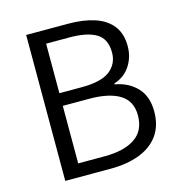

<svg xmlns="http://www.w3.org/2000/svg" viewBox="-100 -746 784 835"><g transform="rotate(-15 292.5 -328.5)"><path d="M92 0V-657H282Q349 -657 399.5 -640.5Q450 -624 478 -588.5Q506 -553 506 -496Q506 -447 480.5 -408Q455 -369 408 -354V-350Q469 -339 506.5 -299.5Q544 -260 544 -192Q544 -128 513 -85Q482 -42 426 -21Q370 0 297 0ZM166 -59H285Q373 -59 422 -92Q471 -125 471 -194Q471 -258 423 -288Q375 -318 285 -318H166ZM166 -375H267Q355 -375 394 -405.5Q433 -436 433 -487Q433 -548 392 -573Q351 -598 271 -598H166Z"/></g></svg>

Font: Assistant ExtraLight
Style: Regular
Weight: 400
Version: Version 3.000